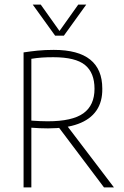

<svg xmlns="http://www.w3.org/2000/svg" viewBox="-20 -819 540 839"><path d="M83 0V-590Q112.5 -594.5 144.2 -597.8Q176 -601 215 -601Q321.5 -601 374.2 -558.5Q427 -516 427 -432Q428 -374.5 401.2 -335.8Q374.5 -297 321.2 -277.5Q268 -258 190 -258Q173 -258 152.5 -258.8Q132 -259.5 117 -261V0ZM434.5 0 223.5 -280H265L478 0ZM188 -289Q296 -289 344.5 -324Q393 -359 393 -431Q393 -501 351.5 -535Q310 -569 213 -569Q185.5 -569 163.2 -567.5Q141 -566 117 -562V-292Q138 -290.5 153.8 -289.8Q169.5 -289 188 -289ZM221 -663 123 -799H158L244 -678H236L322 -799H357L259 -663Z"/></svg>

Font: Encode Sans SC Condensed Thin
Style: Regular
Weight: 100
Width: 3
Designer: Multiple Designers
Foundry: Impallari Type
Version: Version 3.002